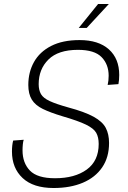

<svg xmlns="http://www.w3.org/2000/svg" viewBox="-20 -927 640 963"><path d="M249 16Q147 16 93.5 -34Q40 -84 40 -167Q40 -199 46 -222L99 -226Q96 -218 94.5 -203Q93 -188 93 -173Q93 -110 130 -71.5Q167 -33 256 -33Q355 -33 415 -76.5Q475 -120 475 -205Q475 -239 462.5 -261Q450 -283 411 -302Q372 -321 293 -344Q233 -362 195 -380.5Q157 -399 139.5 -427.5Q122 -456 122 -501Q122 -565 150.5 -616Q179 -667 236.5 -696.5Q294 -726 379 -726Q474 -726 526 -679.5Q578 -633 578 -551Q578 -539 577 -527Q576 -515 574 -505L520 -501Q525 -522 525 -547Q525 -604 489.5 -640.5Q454 -677 371 -677Q272 -677 223 -628.5Q174 -580 174 -505Q174 -475 185.5 -455Q197 -435 229.5 -420Q262 -405 323 -388Q405 -366 449.5 -341.5Q494 -317 510.5 -285.5Q527 -254 527 -210Q527 -138 492.5 -87.5Q458 -37 395.5 -10.5Q333 16 249 16ZM375 -787 472 -907H526L415 -787Z"/></svg>

Font: Geist Mono ExtraLight
Style: Italic
Weight: 200
Italic angle: -12°
Monospace: yes
Designer: Basement.studio, Andrés Briganti, Mateo Zaragoza
Foundry: Basement.studio, Vercel, Andrés Briganti, Guido Ferreyra, Mateo Zaragoza
Version: Version 1.500; ttfautohint (v1.8.4.7-5d5b)